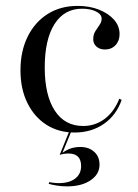

<svg xmlns="http://www.w3.org/2000/svg" viewBox="-20 -447 478 664"><path d="M237.9 11.3Q182.3 11.3 140.3 -15.7Q98.4 -42.7 74.6 -91.1Q50.8 -139.5 50.8 -204Q50.8 -270.2 75.8 -320.6Q100.8 -371 145.2 -398.8Q189.5 -426.6 248.4 -426.6Q289.5 -426.6 322.2 -413.7Q354.8 -400.8 374.2 -379Q393.5 -357.3 393.5 -329Q393.5 -305.6 379.4 -290.7Q365.3 -275.8 342.7 -275.8Q325 -275.8 313.7 -285.9Q302.4 -296 302.4 -311.3Q302.4 -327.4 309.7 -339.1Q316.9 -350.8 324.2 -360.9Q331.5 -371 331.5 -382.3Q331.5 -397.6 312.1 -407.3Q292.7 -416.9 263.7 -416.9Q202.4 -416.9 168.5 -363.7Q134.7 -310.5 134.7 -213.7Q134.7 -117.7 169.4 -64.5Q204 -11.3 267.7 -11.3Q308.9 -11.3 341.5 -35.5Q374.2 -59.7 392.7 -105.6L400.8 -101.6Q382.3 -48.4 339.1 -18.5Q296 11.3 237.9 11.3ZM211.3 197.6Q194.4 197.6 176.6 194.8Q158.9 191.9 148.4 188.7L150 183.1Q155.6 183.9 164.9 185.1Q174.2 186.3 183.1 186.3Q219.4 186.3 239.9 170.6Q260.5 154.8 260.5 127.4Q260.5 105.6 249.6 94.8Q238.7 83.9 216.9 83.9Q208.9 83.9 200.8 85.1Q192.7 86.3 186.3 88.7L219.4 7.3H226.6L196 81.5Q210.5 71 225.4 66.1Q240.3 61.3 258.1 61.3Q287.1 61.3 305.6 77.8Q324.2 94.4 324.2 122.6Q324.2 155.6 293.1 176.6Q262.1 197.6 211.3 197.6Z"/></svg>

Font: Playfair 144pt
Style: Regular
Weight: 400
Designer: Claus Eggers Sørensen
Foundry: Claus Eggers Sørensen
Version: Version 2.001;gftools[0.9.30]